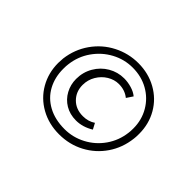

<svg xmlns="http://www.w3.org/2000/svg" viewBox="-113 -877 1042 1042"><g transform="rotate(45 408.0 -356.0)"><path d="M413 -67Q334 -67 270.5 -102.5Q207 -138 171.5 -200Q136 -262 136 -338Q136 -350 138 -374Q148 -452 191.5 -514Q235 -576 302 -610.5Q369 -645 445 -645Q522 -645 585 -610Q648 -575 683.5 -513.5Q719 -452 719 -376Q719 -351 717 -338Q708 -260 666 -198.5Q624 -137 558 -102Q492 -67 413 -67ZM414 -108Q478 -108 535 -138Q592 -168 629 -221Q666 -274 674 -340Q676 -352 676 -375Q676 -440 645 -493Q614 -546 560.5 -576Q507 -606 440 -606Q376 -606 319.5 -575.5Q263 -545 225.5 -491.5Q188 -438 180 -371Q178 -358 178 -334Q178 -269 206 -217.5Q234 -166 287.5 -137Q341 -108 414 -108ZM525 -215Q476 -185 425 -185Q378 -185 342 -206.5Q306 -228 286 -265Q266 -302 266 -345Q266 -397 291 -440Q316 -483 358 -507.5Q400 -532 449 -532Q477 -532 506 -523.5Q535 -515 554 -499L530 -463Q497 -490 450 -490Q416 -490 384.5 -471Q353 -452 333.5 -419Q314 -386 314 -347Q314 -296 347.5 -262Q381 -228 435 -228Q476 -228 507 -249Z"/></g></svg>

Font: Josefin Sans Light
Style: Italic
Weight: 300
Italic angle: -7°
Designer: Santiago Orozco
Foundry: Typemade
Version: Version 2.000